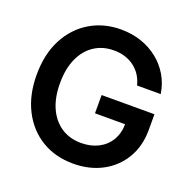

<svg xmlns="http://www.w3.org/2000/svg" viewBox="-131 -868 1004 1009"><g transform="rotate(20 370.5 -363.5)"><path d="M381.3 10.7Q280.8 10.7 204.3 -35.6Q127.9 -82 85 -166.3Q42 -250.5 42 -363.3Q42 -479 85.9 -563Q129.9 -647 206.1 -692.6Q282.2 -738.3 378.9 -738.3Q439.5 -738.3 492.2 -720.5Q544.9 -702.6 586.4 -669.4Q627.9 -636.2 654.5 -590.8Q681.2 -545.4 689.5 -490.2H557.1Q549.8 -520.5 534.2 -544.7Q518.6 -568.8 495.8 -586.2Q473.1 -603.5 444.3 -612.8Q415.5 -622.1 381.3 -622.1Q318.8 -622.1 271.7 -591.1Q224.6 -560.1 198.5 -502.2Q172.4 -444.3 172.4 -363.8Q172.4 -283.2 198.5 -225.6Q224.6 -168 272 -136.7Q319.3 -105.5 383.3 -105.5Q438 -105.5 479.7 -127.2Q521.5 -148.9 544.7 -188.5Q567.9 -228 567.9 -280.8L600.1 -277.3H399.4V-379.4H694.8V-292Q694.8 -201.2 654.3 -133.1Q613.8 -64.9 543 -27.1Q472.2 10.7 381.3 10.7Z"/></g></svg>

Font: Inter 24pt SemiBold
Style: Regular
Weight: 600
Designer: Rasmus Andersson
Foundry: rsms
Version: Version 4.001;git-66647c0bb